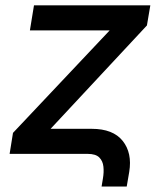

<svg xmlns="http://www.w3.org/2000/svg" viewBox="-20 -565 589 705"><path d="M353 120 358 89.8Q361.9 67.1 359.7 46.7Q357.6 26.3 344.5 13.1Q331.3 0 301.8 0H15.3L27.7 -77.1L382.8 -453.5H89.8L104.8 -545.5H532L519.5 -471.6L165.8 -92H316.8Q395.2 -92 430.6 -47.6Q465.9 -3.2 454.5 66.1L445.3 120Z"/></svg>

Font: Inter UI Medium
Style: Italic
Weight: 500
Italic angle: 9.39999°
Designer: Rasmus Andersson
Foundry: rsms
Version: 3.2;8d6f07862